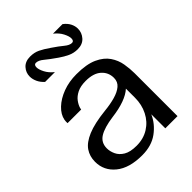

<svg xmlns="http://www.w3.org/2000/svg" viewBox="-216 -846 968 968"><g transform="rotate(-45 268.5 -362.0)"><path d="M222 14Q130 14 80 -27Q30 -68 30 -131Q30 -170 50 -199.5Q70 -229 117.5 -249Q165 -269 248 -278Q289 -282 323 -291.5Q357 -301 377 -318Q397 -335 397 -363Q397 -402 368.5 -427.5Q340 -453 285 -453Q248 -453 224 -441Q200 -429 187 -411.5Q174 -394 169 -377Q168 -372 167 -367H70Q69 -378 71 -390Q77 -422 106 -449.5Q135 -477 179 -493.5Q223 -510 276 -510Q348 -510 390.5 -490.5Q433 -471 454 -440Q475 -409 481 -373.5Q487 -338 487 -306V0H400V-100Q379 -52 334 -19Q289 14 222 14ZM236 -40Q285 -40 322.5 -63.5Q360 -87 380.5 -127.5Q401 -168 401 -217V-282Q356 -241 252 -228Q186 -219 153 -198.5Q120 -178 120 -137Q120 -115 130.5 -92.5Q141 -70 166 -55Q191 -40 236 -40ZM137 -594Q119 -610 110 -629.5Q101 -649 101 -668Q101 -696 120 -717Q139 -738 174 -738Q203 -738 226 -727Q249 -716 279 -695Q313 -672 334 -654.5Q355 -637 372 -637Q386 -637 386 -656Q386 -671 374 -694.5Q362 -718 337 -738H405Q425 -723 434.5 -704.5Q444 -686 444 -667Q444 -638 424.5 -616Q405 -594 370 -594Q342 -594 318.5 -605Q295 -616 272 -632Q233 -659 211.5 -677Q190 -695 172 -695Q158 -695 158 -676Q158 -661 170 -637.5Q182 -614 207 -594Z"/></g></svg>

Font: Panamera Medium
Style: Regular
Weight: 500
Designer: Bastien Sozeau
Foundry: NBR — Bastien Sozeau
Version: Version 3.002; ttfautohint (v1.8.4.7-5d5b);gftools[0.9.33]